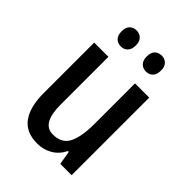

<svg xmlns="http://www.w3.org/2000/svg" viewBox="-214 -833 945 945"><g transform="rotate(45 258.5 -360.0)"><path d="M449 -540V0H370L358 -71H352Q332 -31 297 -10.5Q262 10 219 10Q140 10 103 -41.5Q66 -93 66 -187V-540H165V-207Q165 -76 241 -76Q303 -76 326.5 -122Q350 -168 350 -259V-540ZM122 -675Q122 -703 136 -716.5Q150 -730 172 -730Q193 -730 207 -716Q221 -702 221 -675Q221 -647 207 -633Q193 -619 172 -619Q150 -619 136 -633Q122 -647 122 -675ZM297 -675Q297 -703 311 -716.5Q325 -730 347 -730Q368 -730 382 -716Q396 -702 396 -675Q396 -647 382 -633Q368 -619 347 -619Q325 -619 311 -633Q297 -647 297 -675Z"/></g></svg>

Font: Noto Sans Arabic UI Cn Md
Style: Regular
Weight: 500
Width: 3
Designer: Monotype Design Team, Nadine Chahine and Nizar Qandah
Foundry: Monotype Imaging Inc.
Version: Version 2.010; ttfautohint (v1.8.4.7-5d5b)